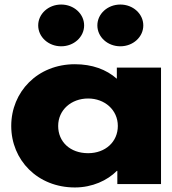

<svg xmlns="http://www.w3.org/2000/svg" viewBox="-20 -811 759 846"><path d="M249.5 -791C193.4 -791 148.3 -750 148.3 -699C148.3 -648 193.4 -607 249.5 -607C305.6 -607 350.7 -648 350.7 -699C350.7 -750 305.6 -791 249.5 -791ZM510.2 -791C454.1 -791 409 -750 409 -699C409 -648 454.1 -607 510.2 -607C566.3 -607 611.4 -648 611.4 -699C611.4 -750 566.3 -791 510.2 -791ZM29.5 -256C29.5 -406 145 -528 310 -528C385.9 -528 448.6 -505 494.8 -464V-513H689.5V0H497V-58H494.8C453 -16 387 15 310 15C145 15 29.5 -106 29.5 -256ZM236.3 -256C236.3 -186 289.1 -136 368.3 -136C444.2 -136 499.2 -186 499.2 -256C499.2 -327 440.9 -377 368.3 -377C294.6 -377 236.3 -327 236.3 -256Z"/></svg>

Font: Hussar
Style: BdWide
Weight: 700
Foundry: Cannot Into Space Fonts
Version: Version 2.00